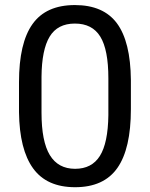

<svg xmlns="http://www.w3.org/2000/svg" viewBox="-20 -741 602 770"><path d="M414.6 -426.8Q414.6 -541.5 382.3 -594Q350.1 -646.5 280.3 -646.5Q210.9 -646.5 179.2 -594.2Q147.5 -542 146.5 -433.6V-289.1Q146.5 -173.8 179.9 -118.9Q213.4 -64 281.2 -64Q348.1 -64 380.6 -115.7Q413.1 -167.5 414.6 -278.8ZM504.9 -303.2Q504.9 -144.5 450.7 -67.4Q396.5 9.8 281.2 9.8Q167.5 9.8 112.8 -65.7Q58.1 -141.1 56.2 -291V-411.6Q56.2 -568.4 110.4 -644.5Q164.6 -720.7 280.3 -720.7Q395 -720.7 449.2 -647.2Q503.4 -573.7 504.9 -420.4Z"/></svg>

Font: MAUL
Style: Regular
Weight: 400
Designer: MAUL
Version: Version 1.0; 2020; ttfautohint (v1.8.3)